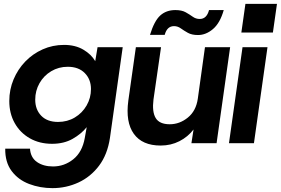

<svg xmlns="http://www.w3.org/2000/svg" viewBox="-20 -740 1451 992"><path d="M251 232Q187 232 130.5 210.5Q74 189 40 143.5Q6 98 7 28H135Q138 74 171 97Q204 120 254 120Q312 120 358.5 83Q405 46 418 -27L428 -83Q400 -48 355 -22.5Q310 3 249 3Q184 3 134 -25.5Q84 -54 56 -104Q28 -154 28 -218Q28 -277 50 -329.5Q72 -382 110.5 -422Q149 -462 200.5 -485Q252 -508 311 -508Q369 -508 410.5 -483.5Q452 -459 472 -424L484 -496H614L548 -27Q535 59 491.5 116.5Q448 174 385 203Q322 232 251 232ZM280 -110Q328 -110 366.5 -133Q405 -156 427.5 -195Q450 -234 450 -280Q450 -330 418 -362.5Q386 -395 330 -395Q283 -395 244.5 -372Q206 -349 184 -310Q162 -271 162 -225Q162 -174 193 -142Q224 -110 280 -110Z M810 12Q715 12 671.5 -48.5Q628 -109 643 -220L682 -496H812L773 -226Q765 -162 784.5 -130Q804 -98 857 -98Q908 -98 950.5 -132.5Q993 -167 1002 -230L1039 -496H1169L1099 0H969L980 -71Q951 -33 907 -10.5Q863 12 810 12ZM1003 -559Q971 -559 950.5 -570.5Q930 -582 914 -593.5Q898 -605 879 -605Q843 -605 831 -560H755Q777 -632 808 -660Q839 -688 886 -688Q919 -688 939.5 -676.5Q960 -665 976 -653.5Q992 -642 1012 -642Q1048 -642 1060 -688H1136Q1117 -621 1080.5 -590Q1044 -559 1003 -559Z M1227 -572 1248 -720H1411L1390 -572ZM1163 0 1233 -496H1362L1292 0Z"/></svg>

Font: Host Grotesk
Style: Bold Italic
Weight: 700
Italic angle: -8°
Designer: Doğukan Karapınar
Foundry: Element Type
Version: Version 1.003; ttfautohint (v1.8.4.7-5d5b)